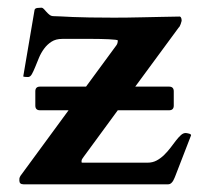

<svg xmlns="http://www.w3.org/2000/svg" viewBox="-20 -479 528 499"><path d="M84 -192.4Q71.8 -192.4 71.8 -204.6V-241.7Q71.8 -253.9 84 -253.9H203.6L273.9 -349.6Q278.8 -356.4 282.5 -361.3Q286.1 -366.2 286.1 -373.5Q286.6 -375 279.8 -375.7Q272.9 -376.5 262.7 -377Q252.4 -377.4 241.2 -377.7Q230 -377.9 222.2 -377.9H141.6Q125 -377.9 113.8 -370.6Q102.5 -363.3 94.5 -352.3Q86.4 -341.3 81.1 -328.4Q75.7 -315.4 71.3 -304.4Q66.9 -293.5 62.7 -286.1Q58.6 -278.8 52.7 -278.8Q51.3 -278.8 45.9 -279.1Q40.5 -279.3 40.5 -280.8L69.8 -453.1Q70.8 -457.5 77.1 -458.3Q83.5 -459 87.4 -459Q90.8 -459 94 -455.6Q97.2 -452.1 100.8 -448Q104.5 -443.8 108.9 -440.4Q113.3 -437 119.6 -437Q127 -437 138.9 -436.3Q150.9 -435.5 169.2 -434.8Q187.5 -434.1 213.4 -433.6Q239.3 -433.1 275.4 -433.1Q290 -433.1 309.8 -433.3Q329.6 -433.6 352.3 -434.1Q375 -434.6 399.4 -435.1Q423.8 -435.5 447.3 -436Q450.2 -435.1 451.2 -431.6Q452.1 -428.2 452.1 -424.8Q452.1 -423.8 449.7 -416.7Q447.3 -409.7 444.3 -407.2L331.5 -253.9H419.4Q431.6 -253.9 431.6 -241.7V-204.6Q431.6 -192.4 419.4 -192.4H286.1L197.3 -71.3Q195.3 -68.4 193.6 -65.9Q191.9 -63.5 191.9 -60.1Q191.9 -57.6 192.1 -56.9Q192.4 -56.2 194.8 -56.2H363.3Q376.5 -56.2 387 -61.8Q397.5 -67.4 406.5 -76.2Q415.5 -85 422.9 -94.7Q430.2 -104.5 437 -113.3Q443.8 -122.1 450 -127.7Q456.1 -133.3 462.4 -133.3Q465.3 -133.3 470.9 -131.8Q476.6 -130.4 476.6 -127.4L436 -22.5Q435.1 -20.5 433.6 -16.6Q432.1 -12.7 429.9 -9Q427.7 -5.4 424.6 -2.7Q421.4 0 417.5 0H41Q30.3 0 30.3 -9.8Q30.3 -13.7 30.5 -15.6Q30.8 -17.6 33.2 -22L158.2 -192.4H84Z"/></svg>

Font: Cardo
Style: Bold
Weight: 700
Designer: David J. Perry
Foundry: David J. Perry
Version: Version 1.0011